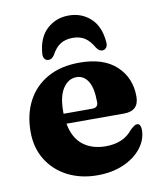

<svg xmlns="http://www.w3.org/2000/svg" viewBox="-81 -770 711 849"><g transform="rotate(-10 274.0 -346.0)"><path d="M518 -300.5Q518 -235.5 451 -235.5H192.5Q204.5 -170 245 -138.5Q285.5 -107 347 -107Q385.5 -107 415.8 -119.5Q446 -132 468 -159.5Q480 -170.5 486.5 -174.8Q493 -179 499.5 -179Q508.5 -179 512.5 -170.5Q516.5 -162 516.5 -149.5Q515.5 -106 486.5 -69Q457.5 -32 406.5 -9.5Q355.5 13 289 13Q214.5 13 156 -16.8Q97.5 -46.5 63.8 -100.8Q30 -155 30 -227Q30 -306 61.5 -365.5Q93 -425 152.2 -458.2Q211.5 -491.5 295.5 -491.5Q403.5 -491.5 460.8 -437.8Q518 -384 518 -300.5ZM187.5 -291.5Q187.5 -286 187.5 -281H316Q342.5 -281 342.5 -305.5Q342.5 -369.5 323.2 -400Q304 -430.5 271.5 -430.5Q235 -430.5 211.2 -395Q187.5 -359.5 187.5 -291.5ZM285 -604.5Q253 -604.5 230.2 -590.5Q207.5 -576.5 190.5 -544.5Q179 -527 164.5 -527Q152 -527 145.8 -536.2Q139.5 -545.5 141 -560Q146.5 -631 187 -668Q227.5 -705 285 -705Q342.5 -705 382.8 -668Q423 -631 428.5 -560Q430 -545.5 423.5 -536.2Q417 -527 405 -527Q390.5 -527 379 -544.5Q361.5 -575.5 339.5 -590Q317.5 -604.5 285 -604.5Z"/></g></svg>

Font: Fraunces 9pt S000
Style: Bold
Weight: 700
Version: Version 1.000; ttfautohint (v1.8.3)